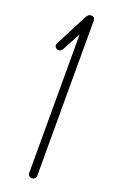

<svg xmlns="http://www.w3.org/2000/svg" viewBox="-144 -770 498 810"><g transform="rotate(20 104.5 -365.5)"><path d="M116 0Q109 0 103.5 -4.5Q98 -9 98 -18V-639L55 -559Q51 -552 46.5 -549Q42 -546 37 -546Q30 -546 24.5 -551Q19 -556 19 -563Q19 -568 23.5 -575.5Q28 -583 29 -586L95 -714Q99 -721 103.5 -726Q108 -731 118 -731Q125 -731 129.5 -727Q134 -723 134 -714V-18Q134 -9 128.5 -4.5Q123 0 116 0Z"/></g></svg>

Font: Dosis ExtraLight
Style: Regular
Weight: 250
Designer: EdgarTolentino, PabloImpallari, IginoMarini
Foundry: EdgarTolentino, PabloImpallari, IginoMarini
Version: Version 3.001; ttfautohint (v1.8.2)